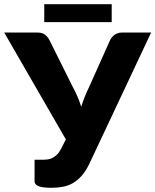

<svg xmlns="http://www.w3.org/2000/svg" viewBox="-37 -883 737 911"><path d="M680 -728.5 387 -106Q370 -71 350.5 -49Q331 -27 308.8 -14.2Q286.5 -1.5 261.5 3.2Q236.5 8 208 8Q164 8 145.5 0.2Q127 -7.5 127 -22.5V-125H169Q178.5 -125 189.2 -126.5Q200 -128 211 -133.2Q222 -138.5 232.8 -148.8Q243.5 -159 252.5 -176.5L275.5 -221.5L-17 -728.5H142Q164 -728.5 176.8 -718.2Q189.5 -708 198 -692L306 -475Q319.5 -450.5 330 -426Q340.5 -401.5 348.5 -376.5Q356 -401.5 366 -426Q376 -450.5 388 -475L485 -692Q488 -698.5 493.2 -705Q498.5 -711.5 505.2 -716.8Q512 -722 520.8 -725.2Q529.5 -728.5 540 -728.5ZM173 -863H493V-778H173Z"/></svg>

Font: Lato 2
Style: Regular
Weight: 900
Designer: Lukasz Dziedzic with Adam Twardoch and Botio Nikoltchev
Foundry: tyPoland Lukasz Dziedzic
Version: Version 2.015; 2015-08-06; http://www.latofonts.com/